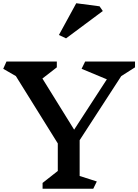

<svg xmlns="http://www.w3.org/2000/svg" viewBox="-22 -1166 854 1186"><path d="M470 -79 576 -45 554 0H241V-36L335 -110V-280L76 -696L-2 -741L18 -786H329V-750L240 -681L436 -365L638 -676L482 -741L504 -786H812V-750L727 -696L470 -300ZM613 -1098 386 -929 342 -950 449 -1146 593 -1127Z"/></svg>

Font: Inknut Antiqua Medium
Style: Regular
Weight: 500
Designer: Claus Eggers Sørensen
Foundry: Claus Eggers Sørensen
Version: Version 1.003; ttfautohint (v1.8.2) -l 8 -r 50 -G 200 -x 14 